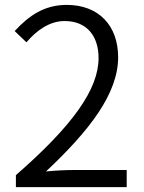

<svg xmlns="http://www.w3.org/2000/svg" viewBox="-20 -765 589 785"><path d="M45 0H498V-70H288C251 -70 207 -68 168 -64C347 -232 463 -383 463 -531C463 -661 383 -745 253 -745C162 -745 99 -702 40 -638L88 -592C130 -641 183 -679 244 -679C338 -679 383 -614 383 -528C383 -401 279 -253 45 -49Z"/></svg>

Font: Noto Sans CJK JP DemiLight
Style: Regular
Weight: 350
Designer: Ryoko NISHIZUKA (kana & ideographs); Paul D. Hunt (Latin, Greek & Cyrillic); Wenlong ZHANG (bopomofo); Sandoll Communica
Foundry: Adobe Systems Incorporated
Version: Version 1.004;PS 1.004;hotconv 1.0.82;makeotf.lib2.5.63406